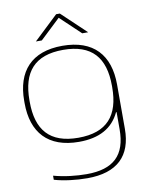

<svg xmlns="http://www.w3.org/2000/svg" viewBox="-96 -747 770 1020"><g transform="rotate(-10 289.0 -236.5)"><path d="M32 -256V-244C32 -85 115 9 282 9C391 9 464 -31 502 -112H505V-19C505 120 437 185 292 185C237 185 172 178 114 162V184C165 199 232 207 292 207C453 207 533 129 533 -17V-256C533 -415 450 -509 282 -509C115 -509 32 -415 32 -256ZM60 -246V-254C60 -406 128 -487 282 -487C437 -487 505 -406 505 -254V-246C505 -94 437 -13 282 -13C128 -13 60 -94 60 -246ZM148 -556H180L289 -659L398 -556H430L299 -680H279Z"/></g></svg>

Font: LT Wave Thin
Style: Regular
Weight: 100
Designer: Daniel Lyons
Version: Version 2.5 (Glyphs App)